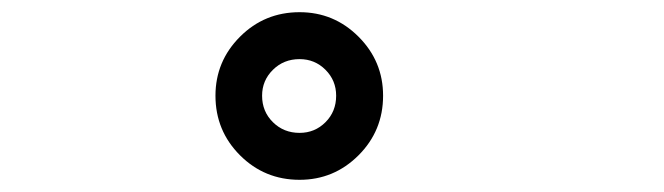

<svg xmlns="http://www.w3.org/2000/svg" viewBox="-20 -801 1090 315"><path d="M471.5 -506Q414 -506 373.8 -546.2Q333.5 -586.5 333.5 -644Q333.5 -700.5 373.8 -740.8Q414 -781 471.5 -781Q528 -781 568.2 -740.8Q608.5 -700.5 608.5 -644Q608.5 -586.5 568.2 -546.2Q528 -506 471.5 -506ZM471.5 -583Q496.5 -583 514 -600.5Q531.5 -618 531.5 -644Q531.5 -669 514 -686.5Q496.5 -704 471.5 -704Q445.5 -704 427.8 -686.5Q410 -669 410 -644Q410 -618 427.8 -600.5Q445.5 -583 471.5 -583Z"/></svg>

Font: League Mono Extended
Style: Regular
Weight: 400
Width: 9
Designer: Tyler Finck
Foundry: The League of Moveable Type / Tyler Finck
Version: Version 2.210